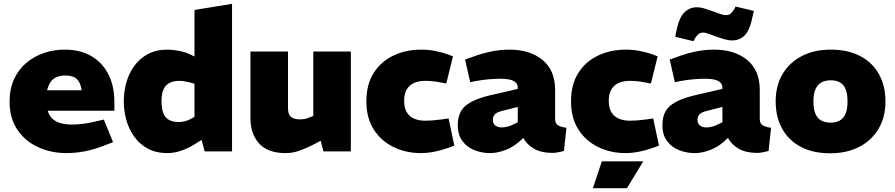

<svg xmlns="http://www.w3.org/2000/svg" viewBox="-20 -790 4671 1002"><path d="M327 9Q246 9 178 -22.5Q110 -54 70 -114Q30 -174 30 -260Q30 -326 53.5 -377Q77 -428 117.5 -462Q158 -496 209.5 -513.5Q261 -531 318 -531Q399 -531 457 -497Q515 -463 546 -401.5Q577 -340 577 -256V-212H229Q237 -186 254 -170Q271 -154 297 -147Q323 -140 357 -140Q382 -140 410.5 -143.5Q439 -147 470 -154L522 -166L570 -48L517 -28Q469 -9 421 0Q373 9 327 9ZM226 -319H406Q401 -358 381.5 -377Q362 -396 321 -396Q297 -396 277.5 -388.5Q258 -381 245.5 -364Q233 -347 226 -319Z M854 9Q794 9 751 -14.5Q708 -38 680 -77.5Q652 -117 639 -164.5Q626 -212 626 -261Q626 -310 639 -358Q652 -406 680 -445Q708 -484 751 -507.5Q794 -531 854 -531Q881 -531 915 -524.5Q949 -518 977 -504L995 -495V-738L1191 -770V0H1048L1032 -60L1002 -41Q966 -18 928.5 -4.5Q891 9 854 9ZM823 -261Q823 -222 833 -198Q843 -174 863.5 -163.5Q884 -153 913 -153Q926 -153 942 -156.5Q958 -160 973 -168L995 -180V-353L970 -360Q958 -363 944 -365.5Q930 -368 915 -368Q887 -368 866 -358Q845 -348 834 -325Q823 -302 823 -261Z M1471 9Q1377 9 1332 -41.5Q1287 -92 1287 -173V-521H1483V-225Q1483 -193 1498.5 -180Q1514 -167 1547 -167Q1560 -167 1571 -169.5Q1582 -172 1592 -176L1615 -185V-521H1811V0H1668L1643 -96L1679 -69L1613 -34Q1576 -15 1541 -3Q1506 9 1471 9Z M2176 9Q2098 9 2033 -23Q1968 -55 1930 -115Q1892 -175 1892 -261Q1892 -349 1930 -409Q1968 -469 2033 -500Q2098 -531 2179 -531Q2214 -531 2249 -524.5Q2284 -518 2318 -506L2344 -496L2309 -354L2278 -360Q2259 -364 2239.5 -366Q2220 -368 2198 -368Q2165 -368 2140.5 -357Q2116 -346 2102.5 -323Q2089 -300 2089 -264Q2089 -227 2103 -204Q2117 -181 2142 -170.5Q2167 -160 2199 -160Q2216 -160 2236.5 -161.5Q2257 -163 2287 -167L2321 -172L2351 -30L2321 -19Q2285 -6 2248 1.5Q2211 9 2176 9Z M2538 9Q2495 9 2456.5 -6Q2418 -21 2393.5 -53.5Q2369 -86 2369 -137Q2369 -204 2409.5 -238Q2450 -272 2539 -293L2682 -326V-328Q2684 -353 2663 -366Q2642 -379 2592 -379Q2561 -379 2528.5 -376Q2496 -373 2463 -367L2434 -361L2407 -479L2443 -492Q2491 -510 2540 -520.5Q2589 -531 2638 -531Q2746 -531 2811.5 -477Q2877 -423 2877 -321V-170Q2877 -148 2889.5 -138Q2902 -128 2936 -123L2923 -2Q2908 2 2892 5Q2876 8 2865 8Q2805 8 2767.5 -13.5Q2730 -35 2711 -70L2690 -51Q2656 -21 2615 -6Q2574 9 2538 9ZM2599 -125Q2613 -125 2630 -129.5Q2647 -134 2664 -143L2682 -152V-232L2596 -210Q2570 -203 2561 -191.5Q2552 -180 2552 -165Q2552 -145 2565 -135Q2578 -125 2599 -125Z M3244 9Q3166 9 3101 -23Q3036 -55 2998 -115Q2960 -175 2960 -261Q2960 -349 2998 -409Q3036 -469 3101 -500Q3166 -531 3247 -531Q3282 -531 3317 -524.5Q3352 -518 3386 -506L3412 -496L3377 -354L3346 -360Q3327 -364 3307.5 -366Q3288 -368 3266 -368Q3233 -368 3208.5 -357Q3184 -346 3170.5 -323Q3157 -300 3157 -264Q3157 -227 3171 -204Q3185 -181 3210 -170.5Q3235 -160 3267 -160Q3284 -160 3304.5 -161.5Q3325 -163 3355 -167L3389 -172L3419 -30L3389 -19Q3353 -6 3316 1.5Q3279 9 3244 9ZM3074 192 3121 52H3337L3252 192Z M3606 9Q3563 9 3524.5 -6Q3486 -21 3461.5 -53.5Q3437 -86 3437 -137Q3437 -204 3477.5 -238Q3518 -272 3607 -293L3750 -326V-328Q3752 -353 3731 -366Q3710 -379 3660 -379Q3629 -379 3596.5 -376Q3564 -373 3531 -367L3502 -361L3475 -479L3511 -492Q3559 -510 3608 -520.5Q3657 -531 3706 -531Q3814 -531 3879.5 -477Q3945 -423 3945 -321V-170Q3945 -148 3957.5 -138Q3970 -128 4004 -123L3991 -2Q3976 2 3960 5Q3944 8 3933 8Q3873 8 3835.5 -13.5Q3798 -35 3779 -70L3758 -51Q3724 -21 3683 -6Q3642 9 3606 9ZM3667 -125Q3681 -125 3698 -129.5Q3715 -134 3732 -143L3750 -152V-232L3664 -210Q3638 -203 3629 -191.5Q3620 -180 3620 -165Q3620 -145 3633 -135Q3646 -125 3667 -125ZM3599 -575 3504 -598 3508 -620Q3523 -697 3550.5 -724.5Q3578 -752 3616 -752Q3637 -752 3660 -744.5Q3683 -737 3706 -729Q3725 -722 3741 -716.5Q3757 -711 3766 -711Q3783 -711 3792 -718Q3801 -725 3810 -740L3819 -756L3914 -733L3909 -710Q3894 -633 3867 -606Q3840 -579 3802 -579Q3781 -579 3757.5 -586Q3734 -593 3712 -601Q3693 -608 3677 -614Q3661 -620 3651 -620Q3635 -620 3626 -613Q3617 -606 3607 -590Z M4313 10Q4223 10 4159.5 -23.5Q4096 -57 4062 -118Q4028 -179 4028 -261Q4028 -343 4064 -403.5Q4100 -464 4164.5 -497.5Q4229 -531 4316 -531Q4405 -531 4469 -497.5Q4533 -464 4567 -403Q4601 -342 4601 -260Q4601 -179 4565 -118Q4529 -57 4464 -23.5Q4399 10 4313 10ZM4315 -150Q4343 -150 4362.5 -161Q4382 -172 4392.5 -196Q4403 -220 4403 -260Q4403 -301 4393 -325Q4383 -349 4363.5 -360Q4344 -371 4315 -371Q4287 -371 4267 -360Q4247 -349 4236 -325Q4225 -301 4225 -260Q4225 -220 4235.5 -196Q4246 -172 4266 -161Q4286 -150 4315 -150Z"/></svg>

Font: REM Medium ExtraBold
Style: Regular
Weight: 800
Version: Version 1.005;gftools[0.9.28]